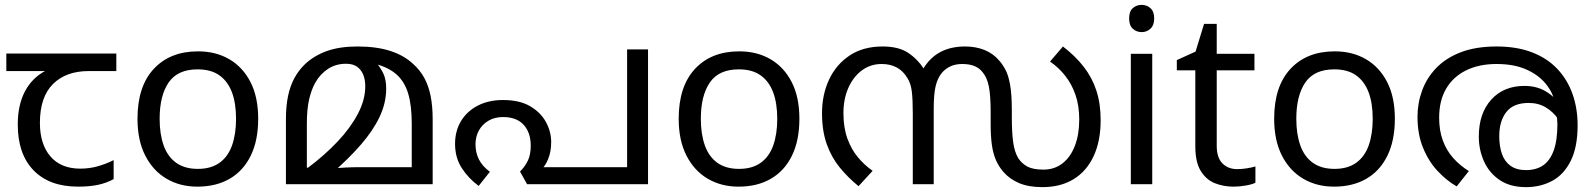

<svg xmlns="http://www.w3.org/2000/svg" viewBox="-20 -757 6542 789"><path d="M301 10Q183 10 118 -57Q53 -124 53 -245Q53 -325 82 -380.5Q111 -436 165 -465H6V-537H458V-465H345Q251 -465 197.5 -411.5Q144 -358 144 -252Q144 -165 187 -114.5Q230 -64 310 -64Q347 -64 381 -73.5Q415 -83 447 -99V-21Q418 -5 383 2.5Q348 10 301 10Z M1041 -269Q1041 -180 1010.5 -117.5Q980 -55 924 -22.5Q868 10 791 10Q720 10 664.5 -22.5Q609 -55 577 -117.5Q545 -180 545 -269Q545 -402 612 -474Q679 -546 794 -546Q867 -546 922.5 -513.5Q978 -481 1009.5 -419.5Q1041 -358 1041 -269ZM636 -269Q636 -206 652.5 -159.5Q669 -113 704 -88Q739 -63 793 -63Q847 -63 882 -88Q917 -113 933.5 -159.5Q950 -206 950 -269Q950 -333 933 -378Q916 -423 881.5 -447.5Q847 -472 792 -472Q710 -472 673 -418Q636 -364 636 -269Z M1449 -566Q1528 -566 1584.5 -547.5Q1641 -529 1678 -494Q1706 -469 1723.5 -437Q1741 -405 1749.5 -363Q1758 -321 1758 -266V0H1155V-268Q1155 -320 1163.5 -361.5Q1172 -403 1189.5 -435.5Q1207 -468 1233 -493Q1270 -528 1322.5 -547Q1375 -566 1449 -566ZM1402 -495Q1360 -495 1328 -474Q1296 -453 1276 -418Q1260 -390 1250.5 -349.5Q1241 -309 1241 -249V-68H1246Q1314 -119 1367 -175Q1420 -231 1450.5 -289Q1481 -347 1481 -402Q1481 -430 1472.5 -450.5Q1464 -471 1447 -483Q1430 -495 1402 -495ZM1567 -393Q1567 -334 1540 -277Q1513 -220 1463 -162.5Q1413 -105 1344 -45L1342 -65Q1371 -67 1399 -68.5Q1427 -70 1455 -70H1672V-249Q1672 -323 1657.5 -372Q1643 -421 1610 -450.5Q1577 -480 1523 -494L1525 -501Q1544 -479 1555.5 -454.5Q1567 -430 1567 -393Z M2047 -346Q2115 -346 2158.5 -320.5Q2202 -295 2223.5 -255.5Q2245 -216 2245 -173Q2245 -133 2232 -102Q2219 -71 2200 -57L2175 -70H2557V-554H2643V0H2146L2117 -52Q2137 -72 2149 -96.5Q2161 -121 2161 -158Q2161 -212 2132 -244Q2103 -276 2047 -276Q2012 -276 1986.5 -260.5Q1961 -245 1947.5 -220Q1934 -195 1934 -164Q1934 -130 1948 -102Q1962 -74 1993 -51L1947 7Q1905 -24 1877.5 -66.5Q1850 -109 1850 -166Q1850 -219 1874.5 -259.5Q1899 -300 1943.5 -323Q1988 -346 2047 -346Z M3265 -269Q3265 -180 3234.5 -117.5Q3204 -55 3148 -22.5Q3092 10 3015 10Q2944 10 2888.5 -22.5Q2833 -55 2801 -117.5Q2769 -180 2769 -269Q2769 -402 2836 -474Q2903 -546 3018 -546Q3091 -546 3146.5 -513.5Q3202 -481 3233.5 -419.5Q3265 -358 3265 -269ZM2860 -269Q2860 -206 2876.5 -159.5Q2893 -113 2928 -88Q2963 -63 3017 -63Q3071 -63 3106 -88Q3141 -113 3157.5 -159.5Q3174 -206 3174 -269Q3174 -333 3157 -378Q3140 -423 3105.5 -447.5Q3071 -472 3016 -472Q2934 -472 2897 -418Q2860 -364 2860 -269Z M3946 -566Q3990 -566 4026 -551.5Q4062 -537 4087 -507Q4101 -491 4112.5 -469Q4124 -447 4131 -408Q4138 -369 4138 -303V-269Q4138 -214 4143.5 -173Q4149 -132 4165 -106Q4179 -85 4202 -72.5Q4225 -60 4268 -60Q4313 -60 4346 -85.5Q4379 -111 4397 -157.5Q4415 -204 4415 -266Q4415 -323 4399.5 -367.5Q4384 -412 4357 -446Q4330 -480 4295 -504L4348 -566Q4399 -527 4433.5 -482.5Q4468 -438 4485.5 -384.5Q4503 -331 4503 -263Q4503 -177 4474 -115Q4445 -53 4391.5 -20.5Q4338 12 4264 12Q4207 12 4168 -4.5Q4129 -21 4103 -51Q4084 -73 4072.5 -99.5Q4061 -126 4056 -161.5Q4051 -197 4051 -246V-295Q4051 -365 4043.5 -402Q4036 -439 4018 -460Q4005 -477 3984.5 -485.5Q3964 -494 3934 -494Q3906 -494 3885 -484Q3864 -474 3850 -457Q3833 -436 3825 -403.5Q3817 -371 3817 -309V0H3731V-292Q3731 -348 3727 -381Q3723 -414 3709 -436Q3692 -465 3665.5 -479.5Q3639 -494 3603 -494Q3557 -494 3521.5 -467.5Q3486 -441 3466 -395.5Q3446 -350 3446 -292Q3446 -232 3462.5 -187Q3479 -142 3506 -110Q3533 -78 3566 -55L3508 8Q3465 -27 3431 -68.5Q3397 -110 3377.5 -164.5Q3358 -219 3358 -292Q3358 -368 3387 -430Q3416 -492 3471.5 -529Q3527 -566 3607 -566Q3672 -566 3711 -540.5Q3750 -515 3778 -472L3773 -473Q3801 -520 3844 -543Q3887 -566 3946 -566Z M4715 -536V0H4627V-536ZM4672 -737Q4692 -737 4707.5 -723.5Q4723 -710 4723 -681Q4723 -653 4707.5 -639Q4692 -625 4672 -625Q4650 -625 4635 -639Q4620 -653 4620 -681Q4620 -710 4635 -723.5Q4650 -737 4672 -737Z M5064 -62Q5084 -62 5105 -65.5Q5126 -69 5139 -73V-6Q5125 1 5099 5.5Q5073 10 5049 10Q5007 10 4971.5 -4.5Q4936 -19 4914 -55Q4892 -91 4892 -156V-468H4816V-510L4893 -545L4928 -659H4980V-536H5135V-468H4980V-158Q4980 -109 5003.5 -85.5Q5027 -62 5064 -62Z M5712 -269Q5712 -180 5681.5 -117.5Q5651 -55 5595 -22.5Q5539 10 5462 10Q5391 10 5335.5 -22.5Q5280 -55 5248 -117.5Q5216 -180 5216 -269Q5216 -402 5283 -474Q5350 -546 5465 -546Q5538 -546 5593.5 -513.5Q5649 -481 5680.5 -419.5Q5712 -358 5712 -269ZM5307 -269Q5307 -206 5323.5 -159.5Q5340 -113 5375 -88Q5410 -63 5464 -63Q5518 -63 5553 -88Q5588 -113 5604.5 -159.5Q5621 -206 5621 -269Q5621 -333 5604 -378Q5587 -423 5552.5 -447.5Q5518 -472 5463 -472Q5381 -472 5344 -418Q5307 -364 5307 -269Z M6130 -566Q6213 -566 6275.5 -542Q6338 -518 6379.5 -474Q6421 -430 6442 -371Q6463 -312 6463 -242Q6463 -153 6435 -96.5Q6407 -40 6359 -14Q6311 12 6251 12Q6186 12 6143 -17Q6100 -46 6078.5 -93.5Q6057 -141 6057 -196Q6057 -291 6108 -347.5Q6159 -404 6245 -404Q6301 -404 6342.5 -375Q6384 -346 6408 -301Q6432 -256 6434 -206L6409 -209Q6402 -240 6382.5 -268.5Q6363 -297 6332.5 -315.5Q6302 -334 6262 -334Q6199 -334 6170 -296.5Q6141 -259 6141 -198Q6141 -156 6152 -124.5Q6163 -93 6187.5 -75.5Q6212 -58 6251 -58Q6292 -58 6320.5 -77Q6349 -96 6364.5 -138Q6380 -180 6380 -248Q6380 -250 6378.5 -270Q6377 -290 6373 -310Q6372 -315 6372 -323Q6372 -331 6370 -335Q6361 -378 6331 -414Q6301 -450 6251 -472Q6201 -494 6130 -494Q6058 -494 6005 -468Q5952 -442 5923 -393Q5894 -344 5894 -273Q5894 -221 5909 -180Q5924 -139 5951.5 -108Q5979 -77 6016 -54L5966 9Q5923 -16 5886.5 -55.5Q5850 -95 5827.5 -150.5Q5805 -206 5805 -277Q5805 -333 5824 -385Q5843 -437 5882.5 -478Q5922 -519 5983.5 -542.5Q6045 -566 6130 -566Z"/></svg>

Font: malayalam25
Style: Book
Weight: 400
Designer: Jelle Bosma - Monotype Design Team
Foundry: Monotype Imaging Inc.
Version: Version 2.003